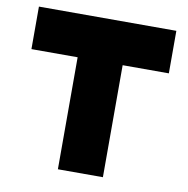

<svg xmlns="http://www.w3.org/2000/svg" viewBox="-75 -723 778 796"><g transform="rotate(10 314.0 -325.0)"><path d="M604 -650.5V-471.5H409.5V0H220V-471.5H25.5V-650.5Z"/></g></svg>

Font: Overused Grotesk Black
Style: Regular
Weight: 900
Version: Version 0.004